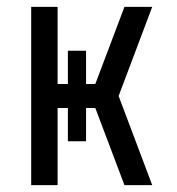

<svg xmlns="http://www.w3.org/2000/svg" viewBox="-20 -540 515 560"><path d="M71 0V-520H148V-295H178V-392H231V-295H258L343 -520H424L326 -260L424 0H343L258 -225H231V-128H178V-225H148V0Z"/></svg>

Font: Iosevka QP
Style: Regular
Weight: 400
Designer: Belleve Invis
Foundry: Belleve Invis
Version: Version 20.0.0; ttfautohint (v1.8.4)